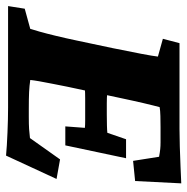

<svg xmlns="http://www.w3.org/2000/svg" viewBox="-25 -607 626 642"><g transform="rotate(90 288.0 -286.0)"><path d="M487.3 6.8Q457 3.9 410.6 2Q364.3 0 327.1 0H-12.7L-3.9 -55.7L63.5 -74.2Q66.4 -83 72.8 -105.5Q79.1 -127.9 86.9 -160.2Q94.7 -192.4 102.5 -229.5L127.9 -349.6Q139.6 -407.2 147 -445.8Q154.3 -484.4 156.2 -501L96.7 -517.6L111.3 -573.2H397.5Q421.9 -573.2 456.5 -574.2Q491.2 -575.2 525.4 -576.7Q559.6 -578.1 580.1 -579.1L572.3 -424.8L504.9 -418L491.2 -504.9Q475.6 -507.8 465.3 -508.8Q455.1 -509.8 443.4 -509.8H392.6Q374 -509.8 355 -509.3Q335.9 -508.8 325.2 -506.8Q323.2 -500 319.8 -485.8Q316.4 -471.7 312 -453.6Q307.6 -435.5 303.7 -417Q299.8 -398.4 295.9 -380.9L256.8 -197.3Q252 -172.9 247.1 -148.4Q242.2 -124 238.8 -104.5Q235.4 -85 234.4 -74.2Q253.9 -71.3 274.9 -70.3Q295.9 -69.3 332 -69.3H357.4Q383.8 -69.3 398.4 -70.3Q413.1 -71.3 428.7 -73.2L500 -173.8L565.4 -162.1ZM389.6 -191.4 394.5 -256.8Q385.7 -257.8 370.1 -257.8Q354.5 -257.8 333 -257.8H296.9Q277.3 -257.8 262.2 -256.8Q247.1 -255.9 243.2 -254.9L259.8 -334Q263.7 -333 278.3 -331.5Q293 -330.1 312.5 -330.1H349.6Q370.1 -330.1 387.2 -330.6Q404.3 -331.1 411.1 -332L432.6 -394.5H496.1L453.1 -191.4Z"/></g></svg>

Font: Crimson Pro Black
Style: Italic
Weight: 900
Italic angle: -12°
Designer: Jacques Le Bailly
Foundry: Baron von Fonthausen
Version: Version 1.003